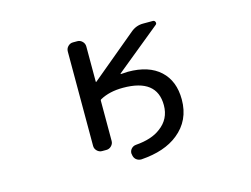

<svg xmlns="http://www.w3.org/2000/svg" viewBox="-87 -690 1173 898"><g transform="rotate(-15 500.0 -241.5)"><path d="M382.8 -341.8Q382.8 -337.9 385.7 -340.8L606.4 -524.4Q632.8 -546.9 667 -546.9H713.9Q722.7 -546.9 725.6 -538.6Q728.5 -530.3 721.7 -525.4L504.9 -348.6Q504.9 -347.7 504.9 -346.7Q504.9 -345.7 505.9 -345.7Q521.5 -346.7 540 -347.7Q640.6 -347.7 695.3 -297.4Q750 -247.1 750 -157.2Q750 -55.7 674.8 3.9Q609.4 56.6 496.1 64.5Q494.1 64.5 493.2 64.5Q480.5 64.5 469.7 55.7Q459 45.9 458 31.2L457 27.3Q456.1 13.7 465.3 3.4Q474.6 -6.8 488.3 -7.8Q565.4 -13.7 608.4 -46.9Q662.1 -85.9 662.1 -153.3Q662.1 -281.2 498 -281.2Q432.6 -281.2 386.7 -255.9Q382.8 -253.9 382.8 -250V-54.7Q382.8 -41 372.6 -30.8Q362.3 -20.5 348.6 -20.5H327.1Q313.5 -20.5 303.2 -30.8Q293 -41 293 -54.7V-511.7Q293 -526.4 303.2 -536.6Q313.5 -546.9 327.1 -546.9H348.6Q362.3 -546.9 372.6 -536.6Q382.8 -526.4 382.8 -511.7Z"/></g></svg>

Font: Rounded-L Mgen+ 2m regular
Style: Regular
Weight: 400
Designer: [Source Han Sans]
Ryoko NISHIZUKA  (kana & ideographs); Paul D. Hunt (Latin, Greek & Cyrillic); Wenlong ZHANG  (bopomofo
Version: Version 1.059.20150602